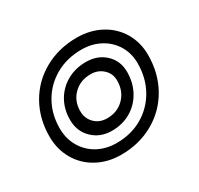

<svg xmlns="http://www.w3.org/2000/svg" viewBox="-113 -627 799 771"><g transform="rotate(-30 286.0 -241.5)"><path d="M31 -200Q31 -283 68.5 -349Q106 -415 173 -452.5Q240 -490 324 -490Q385 -490 434 -464Q483 -438 510.5 -391.5Q538 -345 538 -287Q538 -203 500.5 -136Q463 -69 396 -31Q329 7 245 7Q184 7 135 -19.5Q86 -46 58.5 -93.5Q31 -141 31 -200ZM485 -279Q485 -325 463 -361.5Q441 -398 402.5 -418.5Q364 -439 316 -439Q249 -439 196 -409Q143 -379 113 -326.5Q83 -274 83 -208Q83 -161 105 -123Q127 -85 165.5 -64Q204 -43 253 -43Q320 -43 372.5 -73.5Q425 -104 455 -157.5Q485 -211 485 -279ZM136 -217Q136 -266 158 -304.5Q180 -343 219 -365Q258 -387 307 -387Q361 -387 396 -354Q431 -321 431 -270Q431 -220 409 -180Q387 -140 348.5 -117.5Q310 -95 261 -95Q207 -95 171.5 -129.5Q136 -164 136 -217ZM379 -260Q379 -292 356 -313.5Q333 -335 299 -335Q251 -335 220 -304.5Q189 -274 189 -227Q189 -193 211.5 -170.5Q234 -148 269 -148Q317 -148 348 -179.5Q379 -211 379 -260Z"/></g></svg>

Font: Thasadith
Style: Bold Italic
Weight: 700
Italic angle: -9°
Designer: Cadson Demak Co.,Ltd.
Foundry: Cadson Demak Co.,Ltd.
Version: Version 1.000; ttfautohint (v1.6)